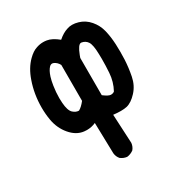

<svg xmlns="http://www.w3.org/2000/svg" viewBox="-151 -597 801 848"><g transform="rotate(-30 250.0 -173.5)"><path d="M160.2 -51.3Q153.3 -51.3 146 -52.2Q108.4 -56.6 79.1 -91.1Q49.8 -125.5 41.5 -172.9Q36.1 -204.1 36.1 -236.8Q36.1 -305.2 57.6 -366.2Q75.2 -417.5 107.4 -449.2Q129.9 -471.7 151.9 -478.5Q168.9 -484.4 186.5 -484.4Q194.8 -484.4 204.1 -482.9Q229.5 -479 260.7 -453.6Q285.2 -475.1 309.1 -482.4Q321.3 -486.8 335 -486.8Q349.6 -486.8 366.2 -481.9Q397.5 -472.7 419.4 -447Q441.4 -421.4 449.5 -388.4Q457.5 -355.5 459.5 -315.9Q460.4 -296.4 460.4 -276.6Q460.4 -256.8 459.5 -236.8Q457.5 -197.8 449.5 -156.7Q441.4 -115.7 415 -87.2Q388.7 -58.6 362.8 -52.2Q349.6 -49.3 332 -49.3Q314.5 -49.3 293.9 -51.8L301.3 95.7Q299.3 113.8 288.1 127Q272.5 138.2 254.9 140.1Q237.3 138.2 222.7 127Q211.4 113.8 209.5 96.2Q209.5 95.7 205.6 -61Q184.6 -51.3 160.2 -51.3ZM329.6 -133.3Q341.3 -133.3 348.1 -139.2Q368.7 -176.8 371.6 -221.2Q374 -255.4 374 -291Q374 -303.2 373.5 -315.4Q372.6 -362.8 361.8 -379.4Q351.1 -395.5 331.1 -398.4Q330.6 -398.4 329.6 -398.4Q314.9 -398.4 297.9 -354Q295.4 -348.1 293.5 -341.8V-151.9Q305.7 -142.6 314.9 -137.9Q324.2 -133.3 329.6 -133.3ZM180.2 -381.3Q176.3 -382.8 173.8 -382.8Q171.4 -382.8 169.4 -382.3Q164.6 -381.3 160.2 -377Q147 -363.8 138.2 -335.9Q132.8 -318.4 129.4 -295.9Q124.5 -264.2 124.5 -234.4Q124.5 -221.7 125.5 -209.5Q128.4 -169.4 143.1 -155.8Q157.2 -143.1 171.9 -143.1Q171.9 -143.1 172.4 -143.1Q188 -151.4 205.6 -173.8V-356.9Q196.8 -374 180.2 -381.3Z"/></g></svg>

Font: Bakudai
Style: Medium
Weight: 500
Version: Version 1.48